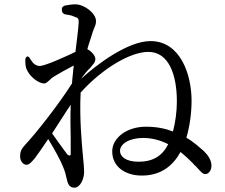

<svg xmlns="http://www.w3.org/2000/svg" viewBox="-20 -812 1040 888"><path d="M233 -460C253 -472 286 -491 321 -509C321 -503 320 -497 319 -491C318 -484 318 -476 317 -469C315 -455 314 -441 313 -426C247 -322 139 -187 96 -142C78 -123 73 -109 73 -89C73 -66 88 -50 102 -50C116 -50 125 -62 141 -80C158 -103 179 -133 203 -169C232 -122 263 -64 271 -42C281 -19 284 -5 289 17C295 46 306 56 324 56C351 56 369 16 369 -17C369 -33 367 -56 365 -76C364 -79 364 -82 364 -86C364 -90 363 -94 363 -97C358 -151 347 -270 353 -384C452 -494 582 -572 666 -572C761 -572 798 -466 798 -343C798 -295 791 -246 780 -204C743 -218 703 -226 655 -226C566 -226 499 -174 499 -112C499 -41 559 0 636 0C723 0 779 -44 815 -109C843 -86 860 -69 874 -55C876 -52 878 -49 881 -47C882 -47 882 -46 883 -46C908 -19 917 -6 930 -7C945 -7 958 -24 958 -46C958 -71 942 -95 922 -114C902 -131 877 -155 842 -175C857 -226 866 -287 866 -346C866 -468 814 -622 676 -622C569 -622 422 -509 358 -450V-452C369 -467 382 -484 398 -499C401 -502 403 -505 405 -508C413 -516 421 -525 421 -539C421 -557 400 -576 384 -585C391 -608 397 -629 402 -642C407 -660 411 -671 416 -683C420 -692 424 -701 424 -715C424 -750 371 -792 328 -792C313 -792 298 -789 283 -787C271 -784 265 -778 266 -766C266 -755 272 -747 285 -745C301 -743 313 -740 321 -736C342 -729 344 -727 344 -709C343 -682 336 -633 329 -572C285 -551 189 -507 164 -507C146 -507 133 -518 122 -536C116 -547 111 -552 106 -551C101 -549 96 -542 97 -531C97 -520 98 -508 101 -497C114 -459 158 -426 184 -426C193 -426 201 -434 212 -444C211 -444 215 -446 216 -448C221 -452 224 -455 233 -460ZM221 -195 290 -302 299 -315C301 -319 304 -324 307 -328C305 -273 306 -219 307 -173V-99C307 -91 299 -91 292 -97L277 -117C262 -138 238 -170 221 -195ZM535 -114C535 -146 577 -174 642 -174C687 -174 727 -161 758 -145C731 -91 687 -64 621 -64C562 -64 535 -88 535 -114Z"/></svg>

Font: 寒蝉锦书宋 Text
Style: Regular
Weight: 400
Designer: 寒蝉锦书宋{Warren} 思源宋体{Ryoko NISHIZUKA 西塚涼子 (kana & ideographs); Frank Grießhammer (Latin, Greek & Cyrillic); Wenlong ZHANG 
Foundry: Adobe & ChillType
Version: Version 2.000;Glyphs 3.1.1 (3135)